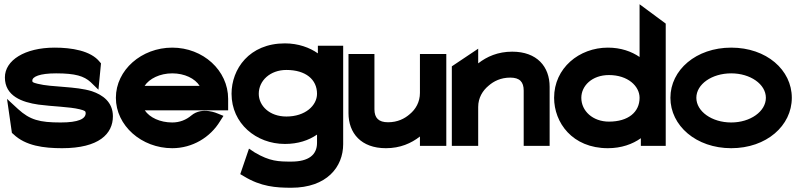

<svg xmlns="http://www.w3.org/2000/svg" viewBox="-20 -686 3752 903"><path d="M3 -322C3 -234 84 -205 161 -194C227 -185 307 -184 355 -172C379 -166 383 -163 383 -154C383 -127 349 -110 265 -110C166 -110 121 -122 65 -173L13 -221L36 -61L43 -55C100 0 186 11 272 11C446 11 511 -57 511 -139C511 -206 463 -240 412 -257C335 -281 224 -275 157 -292C133 -298 132 -300 132 -307C132 -325 166 -341 244 -341C335 -341 375 -328 406 -300L443 -264L455 -388L449 -395C407 -448 316 -462 237 -462C96 -462 3 -402 3 -322Z M525 -226C525 -95 646 11 790 11C885 11 969 -40 1015 -116L1031 -141L1004 -152C1004 -152 931 -186 880 -143C855 -122 825 -110 790 -110C733 -110 684 -133 661 -167H1053V-221C1053 -355 935 -462 790 -462C646 -462 525 -357 525 -226ZM660 -282C682 -316 732 -341 790 -341C848 -341 897 -317 919 -282Z M1069 -245C1069 -105 1185 -9 1320 -9C1382 -9 1432 -26 1471 -53V-14C1471 42 1432 74 1350 74C1290 74 1249 73 1178 31L1151 13L1110 133L1127 143C1207 192 1278 197 1350 197C1517 197 1594 99 1594 -8V-471H1475V-435C1437 -462 1383 -482 1320 -482C1152 -482 1069 -361 1069 -245ZM1197 -245C1197 -307 1251 -357 1327 -357C1418 -357 1471 -312 1471 -245C1471 -190 1416 -138 1327 -138C1247 -138 1197 -189 1197 -245Z M1619 -154C1619 -60 1678 11 1795 11C1862 11 1914 -12 1955 -44V0H2079V-432H1955V-249C1955 -206 1935 -172 1907 -149C1883 -128 1850 -111 1805 -111C1761 -111 1741 -131 1741 -172V-432H1619Z M2105 0H2229V-183C2229 -226 2250 -260 2278 -283C2302 -304 2335 -321 2380 -321C2424 -321 2443 -301 2443 -260V0H2565V-278C2565 -372 2506 -443 2389 -443C2322 -443 2270 -420 2229 -388V-457L2105 -374Z M2586 -226C2586 -110 2671 11 2839 11C2902 11 2955 -8 2994 -36V0H3111V-575L2988 -666V-418C2950 -444 2900 -462 2839 -462C2704 -462 2586 -366 2586 -226ZM2714 -226C2714 -282 2764 -333 2844 -333C2933 -333 2988 -281 2988 -226C2988 -159 2935 -114 2844 -114C2768 -114 2714 -164 2714 -226Z M3133 -226C3133 -95 3254 11 3419 11C3585 11 3704 -95 3704 -226C3704 -357 3585 -462 3419 -462C3254 -462 3133 -357 3133 -226ZM3255 -226C3255 -290 3328 -341 3419 -341C3509 -341 3582 -290 3582 -226C3582 -162 3509 -110 3419 -110C3328 -110 3255 -162 3255 -226Z"/></svg>

Font: Charger Pro
Style: UltraExt
Weight: 900
Designer: Jasper
Foundry: Cannot Into Space Fonts
Version: Version 1.09